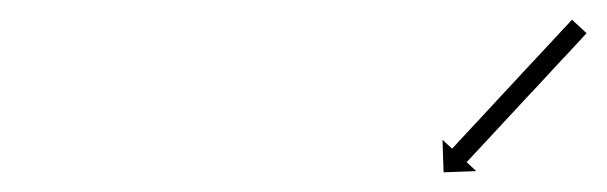

<svg xmlns="http://www.w3.org/2000/svg" viewBox="-20 -540 610 193"><path d="M568.2 -505.1C568.7 -505.6 569.1 -506.1 569.6 -506.6L555 -520.2C554.5 -519.7 554.1 -519.2 553.6 -518.7C552.3 -517.4 551 -516 549.8 -514.6C547.8 -512.5 545.8 -510.4 543.8 -508.2C541.3 -505.5 538.7 -502.7 536.1 -499.9C533.1 -496.7 530 -493.4 527 -490.1C523.6 -486.5 520.2 -482.8 516.8 -479.2C513.2 -475.3 509.6 -471.4 505.9 -467.5C502.2 -463.4 498.4 -459.4 494.7 -455.4C490.9 -451.3 487.2 -447.3 483.4 -443.3C479.8 -439.4 476.2 -435.5 472.6 -431.6C469.2 -427.9 465.8 -424.3 462.4 -420.6C459.3 -417.4 456.3 -414.1 453.2 -410.8C450.7 -408.1 448.1 -405.3 445.5 -402.5C443.6 -400.4 441.6 -398.3 439.6 -396.1C438.3 -394.8 437 -393.4 435.8 -392C435.3 -391.5 434.9 -391.1 434.4 -390.6L424.8 -399.5L425.9 -366.8L458.7 -368L449.1 -377C449.5 -377.4 450 -377.9 450.4 -378.4C451.7 -379.8 453 -381.2 454.2 -382.5C456.2 -384.7 458.2 -386.8 460.2 -388.9C462.7 -391.7 465.3 -394.4 467.9 -397.2C470.9 -400.5 474 -403.7 477 -407C480.4 -410.7 483.8 -414.3 487.2 -418C490.8 -421.9 494.5 -425.8 498.1 -429.7C501.8 -433.7 505.6 -437.7 509.3 -441.8C513.1 -445.8 516.8 -449.8 520.6 -453.8C524.2 -457.7 527.8 -461.6 531.5 -465.6C534.9 -469.2 538.2 -472.9 541.6 -476.5C544.7 -479.8 547.7 -483 550.8 -486.3C553.3 -489.1 555.9 -491.8 558.5 -494.6C560.5 -496.7 562.4 -498.9 564.4 -501C565.7 -502.4 567 -503.7 568.2 -505.1Z"/></svg>

Font: FRB American Cursive Just Arrows Ultra
Style: Bold Italic
Weight: 1000
Italic angle: -25°
Version: Version 2.0;Modular Font Editor K font №1